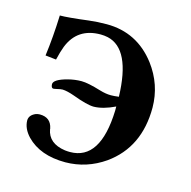

<svg xmlns="http://www.w3.org/2000/svg" viewBox="-76 -517 603 605"><g transform="rotate(15 226.0 -215.0)"><path d="M296.9 -231Q292.5 -385.7 214.4 -403.3Q202.6 -405.8 190.9 -405.8Q115.2 -405.8 88.4 -337.9Q81.5 -319.8 75.2 -293L40 -296.9Q48.3 -359.4 50.8 -430.2Q76.7 -430.2 143.1 -438.5Q170.4 -441.9 201.2 -441.9Q300.3 -441.9 361.8 -361.3Q407.7 -300.3 408.2 -225.1Q408.2 -95.7 314.5 -28.8Q256.3 11.7 187 12.2Q104.5 12.2 60.1 -33.7Q37.6 -57.6 37.1 -84Q37.1 -101.6 57.6 -110.4Q64.9 -112.8 70.8 -112.8Q106.9 -112.8 113.8 -78.1Q114.3 -76.7 113.8 -76.2Q121.6 -31.7 176.3 -23.9Q185.1 -22.9 192.9 -22.9Q291.5 -22.9 296.9 -185.5Q296.9 -192.4 296.9 -199.2Q258.3 -180.7 228 -180.2Q206.5 -180.2 158.2 -198.2Q134.8 -206.5 120.1 -207Q113.3 -207 102.1 -204.1Q93.3 -202.1 89.8 -202.1Q83.5 -203.1 83 -214.8Q83 -230.5 127 -242.2Q149.4 -248 170.9 -248Q191.9 -248 234.9 -234.9Q254.4 -229 271 -229Q281.7 -229 296.9 -231Z"/></g></svg>

Font: Linux Libertine O
Style: Semibold
Weight: 700
Designer: Philipp H. Poll
Foundry: Philipp H. Poll
Version: Version 5.0.0